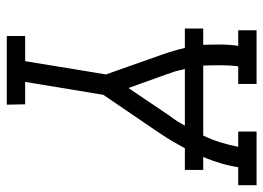

<svg xmlns="http://www.w3.org/2000/svg" viewBox="-125 -650 775 565"><g transform="rotate(90 262.5 -367.5)"><path d="M86 0V-54H160L199 -292L141 -456Q135 -473 130 -490Q125 -507 121 -524H64V-578H112Q111 -603 111 -629Q111 -655 115 -681H69V-735H227V-681H175Q172 -655 172 -629Q172 -603 173 -578H379Q391 -603 399 -629Q407 -655 412 -681H367V-735H525V-681H472Q468 -655 460.5 -629.5Q453 -604 442 -578H480V-524H416Q406 -505 395 -486.5Q384 -468 372 -450L259 -284L221 -54H287L288 0ZM239 -358 322 -481Q330 -491 337 -502Q344 -513 350 -524H183Q186 -514 188 -504Q190 -494 194 -484Q195 -481 196 -479Q197 -477 197 -475Z"/></g></svg>

Font: Iosevka QP Light
Style: Italic
Weight: 300
Italic angle: -9°
Designer: Belleve Invis
Foundry: Belleve Invis
Version: Version 20.0.0; ttfautohint (v1.8.4)